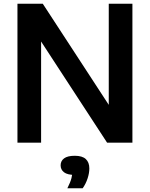

<svg xmlns="http://www.w3.org/2000/svg" viewBox="-20 -760 798 1023"><path d="M73 0V-740H208L584.5 -163H559.5V-740H685.5V0H550.5L174 -577H199V0ZM339 243Q355 211.5 360.8 189Q366.5 166.5 366.5 143.5L390 172H379.5Q339.5 172 321.2 158Q303 144 303 121Q303 97.5 321.5 83.8Q340 70 378.5 70Q418.5 70 437.2 87.5Q456 105 456 137.5Q456 162.5 446.5 191.2Q437 220 420.5 243Z"/></svg>

Font: Encode Sans Condensed Thin SemiBold
Style: Regular
Weight: 600
Version: Version 3.002